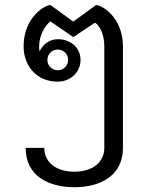

<svg xmlns="http://www.w3.org/2000/svg" viewBox="-20 -537 615 773"><path d="M212.5 -337.5C235.8 -337.5 254.2 -319.2 254.2 -295.8C254.2 -272.5 235.8 -254.2 212.5 -254.2C189.2 -254.2 170.8 -272.5 170.8 -295.8C170.8 -319.2 189.2 -337.5 212.5 -337.5ZM212.5 -379.2C179.2 -379.2 152.5 -358.3 139.2 -330C138.3 -335.8 137.5 -342.5 137.5 -350C137.5 -395 161.7 -435.8 183.3 -450.8L275 -387.5L362.5 -445.8C384.2 -431.7 400 -395 400 -350V58.3C400 112.5 357.5 154.2 279.2 154.2C200.8 154.2 158.3 112.5 158.3 58.3H83.3C83.3 171.7 175.8 216.7 279.2 216.7C382.5 216.7 475 171.7 475 58.3V-350C475 -467.5 390 -516.7 366.7 -516.7L275 -450L183.3 -516.7C160 -516.7 75 -466.7 75 -350C75 -277.5 122.5 -208.3 212.5 -208.3C262.5 -208.3 304.2 -245 304.2 -295.8C304.2 -346.7 262.5 -379.2 212.5 -379.2Z"/></svg>

Font: BoonHome
Style: Book
Weight: 400
Designer: Sungsit Sawaiwan
Foundry: Sungsit Sawaiwan
Version: Version 0.2